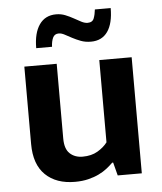

<svg xmlns="http://www.w3.org/2000/svg" viewBox="-51 -730 663 786"><g transform="rotate(-5 280.5 -337.0)"><path d="M368 -477H501V0H402L388 -54H384Q373 -43 358.5 -31.5Q344 -20 324.5 -10.5Q305 -1 280.5 5Q256 11 226 11Q149 11 104.5 -32Q60 -75 60 -159V-477H193V-170Q193 -127 213.5 -108Q234 -89 266 -89Q302 -89 327.5 -104Q353 -119 368 -139ZM115 -548Q115 -610 139 -644.5Q163 -679 208 -679Q228 -679 245.5 -672Q263 -665 279 -656Q295 -647 308.5 -640Q322 -633 334 -633Q354 -633 360 -649Q366 -665 368 -685H433Q433 -622 409.5 -588.5Q386 -555 341 -555Q318 -555 299.5 -562Q281 -569 265 -577.5Q249 -586 236 -593Q223 -600 212 -600Q195 -600 188 -585.5Q181 -571 180 -548Z"/></g></svg>

Font: Mukta
Style: Bold
Weight: 700
Designer: Girish Dalvi and Yashodeep Gholap
Foundry: Ek Type
Version: Version 2.538;PS 1.002;hotconv 16.6.51;makeotf.lib2.5.65220;